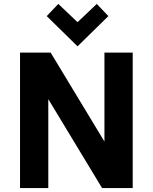

<svg xmlns="http://www.w3.org/2000/svg" viewBox="-20 -958 778 978"><path d="M82 0V-690H238L512 -237V-690H656V0H500L226 -453V0ZM218 -876 277 -938 375 -845 473 -938 532 -876 375 -722Z"/></svg>

Font: Oxanium ExtraLight
Style: Bold
Weight: 700
Version: Version 2.000